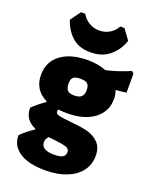

<svg xmlns="http://www.w3.org/2000/svg" viewBox="-168 -816 870 1103"><g transform="rotate(20 267.5 -265.0)"><path d="M473 -376 471 -372Q480 -350 480 -324Q480 -246 419 -200Q358 -154 253 -154Q226 -154 200 -157Q197 -150 197 -145Q197 -130 217 -125Q237 -120 286 -115Q347 -110 389 -100.5Q431 -91 462 -62.5Q493 -34 493 20Q493 73 463 113Q433 153 377.5 175Q322 197 248 197Q145 197 90 160.5Q35 124 35 60Q70 24 113 -3V-9Q44 -37 44 -112Q79 -146 120 -173V-179Q80 -198 59 -231.5Q38 -265 38 -311Q38 -391 98.5 -436.5Q159 -482 265 -482Q327 -482 376 -462Q448 -478 522 -510L535 -499V-382Q509 -378 473 -376ZM315 -317Q315 -345 302.5 -356Q290 -367 262 -367Q229 -367 216.5 -356.5Q204 -346 204 -320Q204 -289 216 -276.5Q228 -264 257 -264Q287 -264 301 -276.5Q315 -289 315 -317ZM233 14 202 11Q186 27 186 47Q186 95 265 95Q300 95 316.5 86Q333 77 333 54Q333 34 309.5 27Q286 20 233 14ZM442 -665Q423 -607 377 -568Q331 -529 259 -529Q188 -529 145.5 -568.5Q103 -608 86 -665L131 -727H157Q173 -698 202 -681Q231 -664 265 -664Q299 -664 327.5 -681Q356 -698 371 -727H397Z"/></g></svg>

Font: Luna Sans Black
Style: Regular
Weight: 900
Designer: Juan Pablo del Peral
Foundry: Huerta Tipografica
Version: Version 2.001; ttfautohint (v1.5)